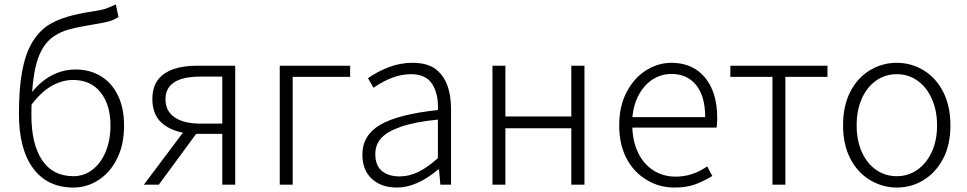

<svg xmlns="http://www.w3.org/2000/svg" viewBox="-20 -829 4343 862"><path d="M65 -318Q65 -432 79.5 -509.5Q94 -587 123 -636Q151 -684 192 -713Q230 -738 280 -753Q330 -768 398 -778Q437 -784 453 -789.5Q469 -795 500 -809L512 -753Q493 -740 470.5 -733.5Q448 -727 410 -721Q336 -709 294 -698Q252 -687 222 -666Q168 -630 144.5 -547Q121 -464 121 -311Q121 -182 169 -110Q217 -38 310 -38Q357 -38 395 -67Q433 -96 454.5 -148Q476 -200 476 -266Q476 -359 431.5 -414.5Q387 -470 308 -470Q260 -470 213 -444Q166 -418 119 -356L118 -408Q159 -462 210.5 -489.5Q262 -517 319 -517Q384 -517 433.5 -486.5Q483 -456 510 -399.5Q537 -343 537 -266Q537 -179 506 -118Q476 -56 423.5 -21.5Q371 13 310 13Q193 13 129 -73Q65 -159 65 -318Z M978 -228H862Q775 -228 719.5 -266.5Q664 -305 664 -384Q664 -438 690 -472Q739 -534 866 -534H1036V0H978ZM978 -485H879Q723 -485 723 -383Q723 -330 764.5 -302Q806 -274 879 -274H978ZM819 -257 868 -238 693 0H626Z M1236 -534H1552V-484H1294V0H1236Z M1607 -135Q1607 -222 1687.5 -269Q1768 -316 1946 -335Q1949 -407 1920.5 -451.5Q1892 -496 1825 -496Q1745 -496 1657 -435L1632 -478Q1673 -507 1724.5 -527Q1776 -547 1832 -547Q1897 -547 1934 -520Q2005 -468 2005 -338V0H1957L1951 -68H1947Q1851 13 1762 13Q1692 13 1649.5 -26Q1607 -65 1607 -135ZM1946 -119V-292Q1843 -282 1780 -260Q1719 -239 1692 -209.5Q1665 -180 1665 -138Q1665 -85 1695 -61Q1725 -37 1774 -37Q1817 -37 1858 -57Q1899 -77 1946 -119Z M2191 -534H2249V-306H2545V-534H2604V0H2545V-253H2249V0H2191Z M2884 -21Q2826 -55 2793 -117.5Q2760 -180 2760 -266Q2760 -353 2794 -417Q2828 -481 2882 -514Q2936 -547 2994 -547Q3090 -547 3145 -481Q3200 -415 3200 -299Q3200 -271 3197 -256H2819Q2821 -192 2845.5 -142Q2870 -92 2913.5 -64Q2957 -36 3014 -36Q3089 -36 3155 -82L3178 -39Q3139 -15 3100 -1Q3061 13 3009 13Q2939 13 2884 -21ZM2994 -497Q2950 -497 2912 -473.5Q2874 -450 2849.5 -406Q2825 -362 2819 -303H3146Q3146 -397 3105.5 -447Q3065 -497 2994 -497Z M3448 -484H3259V-534H3695V-484H3506V0H3448Z M3887 -20Q3830 -54 3797.5 -117Q3765 -180 3765 -266Q3765 -355 3798 -418Q3830 -480 3885.5 -513.5Q3941 -547 4006 -547Q4071 -547 4126.5 -513.5Q4182 -480 4214.5 -416.5Q4247 -353 4247 -266Q4247 -178 4214 -116Q4181 -54 4126.5 -20.5Q4072 13 4006 13Q3943 13 3887 -20ZM4187 -266Q4187 -333 4163.5 -385.5Q4140 -438 4099 -467Q4058 -496 4006 -496Q3955 -496 3914 -467.5Q3873 -439 3849.5 -387Q3826 -335 3826 -266Q3826 -198 3849.5 -146Q3873 -94 3914 -66Q3955 -38 4006 -38Q4058 -38 4099 -67Q4140 -96 4163.5 -147.5Q4187 -199 4187 -266Z"/></svg>

Font: Merged Yaku Han JP Light
Style: Regular
Weight: 300
Designer: Ryoko NISHIZUKA 西塚涼子 (kana, bopomofo & ideographs); Paul D. Hunt (Latin, Greek & Cyrillic); Sandoll Communications 산돌커뮤니
Foundry: Adobe
Version: Version 2.004